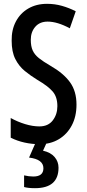

<svg xmlns="http://www.w3.org/2000/svg" viewBox="-20 -744 456 1004"><path d="M380 -197Q380 -135 355.5 -88.5Q331 -42 287.5 -16Q244 10 187 10Q147 10 108.5 1.5Q70 -7 36 -24V-127Q72 -107 111.5 -95Q151 -83 186 -83Q232 -83 256 -114.5Q280 -146 280 -189Q280 -237 255.5 -265.5Q231 -294 176 -326Q140 -348 109.5 -373Q79 -398 60 -435.5Q41 -473 41 -531Q40 -588 63 -631.5Q86 -675 128 -699.5Q170 -724 226 -724Q266 -724 303.5 -713.5Q341 -703 376 -685L345 -596Q280 -631 229 -631Q188 -631 164.5 -604Q141 -577 141 -536Q141 -502 151 -480Q161 -458 183.5 -440Q206 -422 244 -400Q312 -361 346 -314Q380 -267 380 -197ZM286 133Q286 240 163 240Q127 240 106 234V173Q131 179 154 179Q207 179 207 136Q207 89 132 80L167 0H225L205 44Q245 53 265.5 77Q286 101 286 133Z"/></svg>

Font: Noto Sans Gujarati UI ExtraCondensed Medium
Style: Regular
Weight: 500
Width: 2
Designer: Jelle Bosma - Monotype Design Team, Universal Thirst
Foundry: Monotype Imaging Inc.
Version: Version 2.106; ttfautohint (v1.8.4.7-5d5b)